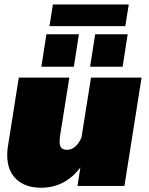

<svg xmlns="http://www.w3.org/2000/svg" viewBox="-20 -858 686 886"><path d="M208.3 -737.5 224.2 -837.5H574.2L558.3 -737.5ZM395.8 -550 419.2 -700H569.2L545.8 -550ZM170.8 -550 194.2 -700H344.2L320.8 -550ZM633.3 -500 554.2 0H337.5L350.8 -85Q280 8.3 169.2 8.3Q96.7 8.3 55 -31.3Q13.3 -70.8 13.3 -142.5Q13.3 -164.2 16.7 -183.3L66.7 -500H300L257.5 -233.3Q255 -217.5 255 -205Q255 -184.2 263.3 -175.4Q271.7 -166.7 289.2 -166.7Q330 -166.7 355.8 -222.5L400 -500Z"/></svg>

Font: BoonTook
Style: Italic
Weight: 400
Italic angle: -9°
Designer: Sungsit Sawaiwan
Foundry: FontUni
Version: Version 3.0